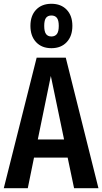

<svg xmlns="http://www.w3.org/2000/svg" viewBox="-22 -996 541 1016"><path d="M336 -162H158L125 0H-2L172 -691H326L499 0H370ZM317 -258 247 -594 178 -258ZM361 -859Q361 -805 331 -773Q301 -741 250 -741Q199 -741 169 -773Q139 -805 139 -859Q139 -913 169 -944.5Q199 -976 250 -976Q301 -976 331 -944.5Q361 -913 361 -859ZM212 -859Q212 -829 221.5 -816Q231 -803 250 -803Q269 -803 279 -816Q289 -829 289 -859Q289 -889 279 -901.5Q269 -914 250 -914Q231 -914 221.5 -901.5Q212 -889 212 -859Z"/></svg>

Font: Fira Sans Compressed Medium
Style: Regular
Weight: 500
Width: 1
Designer: bBox Type GmbH & Carrois Corporate GbR & Edenspiekermann AG
Foundry: bBox Type GmbH & Carrois Corporate GbR & Edenspiekermann AG
Version: Version 4.301